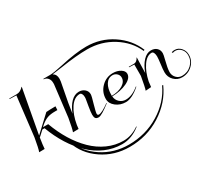

<svg xmlns="http://www.w3.org/2000/svg" viewBox="-151 -903 1811 1589"><g transform="rotate(-30 754.5 -109.0)"><path d="M71 3 18 4Q29 -23 46 -122L90 -498L26 -500V-505H98Q133 -505 162 -538L164 -537L88 -124Q87 -119 87 -116L236 -255Q246 -256 273 -257L325 -258L323 -223H301Q257 -223 228.5 -213Q200 -203 169 -178L149 -160H199Q233 -67 280.5 10.5Q328 88 387.5 146.5Q447 205 520 238Q593 271 672 271Q749 271 820 221L823 224Q741 290 648 290Q566 290 490 257Q414 224 352 165Q290 106 240.5 27Q191 -52 156 -146H135Q100 -112 93 -107L84 -100Q73 -33 71 3Z M397 0 343 1Q353 -24 370 -122L406 -422Q407 -429 406 -435Q406 -464 390.5 -481.5Q375 -499 352 -500V-505H416Q452 -505 541 -525Q692 -559 791 -559Q928 -559 1038.5 -485.5Q1149 -412 1197 -295L1187 -289Q1139 -398 1030 -466.5Q921 -535 786 -535Q685 -535 534 -512Q461 -501 439 -499L438 -497Q468 -482 468 -439Q468 -427 466 -414L431 -229L416 -134Q440 -195 475 -230.5Q510 -266 552 -266Q584 -266 606 -247Q628 -228 628 -199Q628 -182 607 -112Q589 -49 589 -34Q589 -19 603 -19Q633 -19 704 -71L706 -68Q619 0 590 0Q570 0 561.5 -10.5Q553 -21 553 -45Q553 -69 562 -122L571 -175Q574 -190 574 -202Q574 -222 567 -234Q560 -246 549 -246Q496 -246 456 -186Q416 -126 401 -35Q397 -3 397 0ZM1185 36Q1124 172 990 256.5Q856 341 691 341Q546 341 431.5 263Q317 185 277 63L287 57Q328 173 440.5 247Q553 321 695 321Q855 321 985.5 241.5Q1116 162 1176 33Z M772 -100Q838 -101 878.5 -126.5Q919 -152 919 -191Q919 -213 902 -229Q885 -245 862 -245Q820 -245 796 -207Q772 -169 772 -105ZM773 -94Q775 -60 799.5 -37Q824 -14 858 -14Q919 -14 983 -67L986 -64Q908 4 849 4Q795 4 755.5 -27Q716 -58 716 -101Q716 -166 762 -212.5Q808 -259 873 -259Q914 -259 944.5 -240Q975 -221 975 -195Q975 -153 915.5 -124.5Q856 -96 773 -94Z M1090 0 1036 4Q1045 -19 1063 -122V-231L1014 -233V-238H1064Q1091 -238 1108 -272L1110 -271L1106 -126Q1129 -189 1164 -226.5Q1199 -264 1239 -264Q1273 -264 1293.5 -245Q1314 -226 1314 -195Q1314 -180 1303 -138Q1285 -69 1284 -31Q1284 2 1306 25Q1328 48 1360 48Q1413 48 1450.5 12Q1488 -24 1488 -76Q1488 -111 1465.5 -135.5Q1443 -160 1412 -160Q1399 -160 1387 -155L1382 -164Q1396 -170 1412 -169Q1446 -169 1470.5 -141.5Q1495 -114 1495 -76Q1495 -20 1454 19.5Q1413 59 1355 59Q1310 59 1278.5 27.5Q1247 -4 1247 -49Q1247 -78 1254 -128Q1260 -174 1260 -195Q1260 -215 1253.5 -229.5Q1247 -244 1235 -244Q1189 -244 1151 -188.5Q1113 -133 1096 -51Q1090 -7 1090 0Z"/></g></svg>

Font: Kleymissky
Style: Regular
Weight: 500
Italic angle: -8°
Designer: gluk
Foundry: gluk
Version: Version 0.283